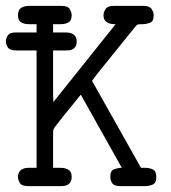

<svg xmlns="http://www.w3.org/2000/svg" viewBox="-35 -631 580 651"><path d="M-15 -490Q-15 -501 -8.5 -511Q-2 -521 19 -521H89V-549H63Q48 -549 37 -555Q26 -561 26 -579Q26 -598 37 -604.5Q48 -611 62 -611H173Q196 -611 202 -599.5Q208 -588 208 -580Q208 -561 197 -555Q186 -549 171 -549H145V-521H189Q193 -521 199.5 -520Q206 -519 211.5 -516Q217 -513 221 -507Q225 -501 225 -490Q225 -479 221 -473Q217 -467 211.5 -464Q206 -461 199.5 -460.5Q193 -460 188 -460H145V-312L146 -285L357 -549H353Q348 -549 342 -550Q336 -551 330 -554Q324 -557 320 -563Q316 -569 316 -580Q316 -590 323 -600.5Q330 -611 350 -611H451Q472 -611 479 -600.5Q486 -590 486 -579Q486 -558 473 -553.5Q460 -549 449 -549H444Q431 -549 427.5 -545Q424 -541 416 -531Q374 -479 349 -448Q324 -417 309.5 -399Q295 -381 288.5 -372.5Q282 -364 277 -357L443 -62H458Q471 -62 483 -56.5Q495 -51 495 -31Q495 -10 482.5 -5Q470 0 458 0H373Q352 0 345.5 -10Q339 -20 339 -31Q339 -53 352.5 -57.5Q366 -62 378 -62L239 -310Q236 -306 231.5 -301Q227 -296 219 -285.5Q211 -275 196 -257Q181 -239 157 -208Q148 -197 146.5 -192.5Q145 -188 145 -176V-62H171Q186 -62 197 -55.5Q208 -49 208 -31Q208 -17 200 -8.5Q192 0 172 0H61Q38 0 32 -11Q26 -22 26 -30Q26 -41 30 -47.5Q34 -54 39.5 -57Q45 -60 51 -61Q57 -62 60 -62H89V-460H20Q-1 -460 -8 -469.5Q-15 -479 -15 -490Z"/></svg>

Font: CMU Typewriter Custom
Style: Regular
Weight: 500
Monospace: yes
Version: Version 0.7.0